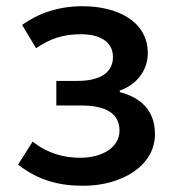

<svg xmlns="http://www.w3.org/2000/svg" viewBox="-20 -584 560 617"><path d="M248 13C368 13 478 -49 478 -153C478 -230 431 -271 365 -288V-293C424 -314 455 -362 455 -413C455 -516 356 -564 246 -564C168 -564 105 -542 51 -504L96 -429C140 -459 181 -474 240 -474C302 -474 343 -449 343 -401C343 -353 305 -324 229 -324H161V-245H241C321 -245 364 -219 364 -164C364 -110 308 -77 238 -77C187 -77 134 -90 85 -129L38 -55C105 -3 172 13 248 13Z"/></svg>

Font: Noto Sans CJK JP Medium
Style: Regular
Weight: 500
Designer: Ryoko NISHIZUKA (kana & ideographs); Paul D. Hunt (Latin, Greek & Cyrillic); Wenlong ZHANG (bopomofo); Sandoll Communica
Foundry: Adobe Systems Incorporated
Version: Version 1.004;PS 1.004;hotconv 1.0.82;makeotf.lib2.5.63406